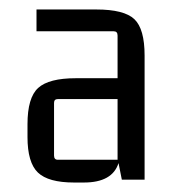

<svg xmlns="http://www.w3.org/2000/svg" viewBox="-20 -686 373 405"><path d="M157 -301H136Q82 -301 60 -322Q38 -343 38 -397V-424Q38 -480 60.5 -500.5Q83 -521 140 -521H228V-611Q228 -620 220 -620H57V-666H183Q242 -666 263.5 -645.5Q285 -625 285 -569V-307H237L230 -342Q217 -301 157 -301ZM228 -349V-477H102Q94 -477 94 -469V-358Q94 -349 102 -349Z"/></svg>

Font: Gemunu Libre Light
Style: Regular
Weight: 300
Designer: Puspanada Ekanayake, Sola Matas, Pathum Egodawatta, Kosala Senevirathne
Foundry: mooniak
Version: Version 1.100